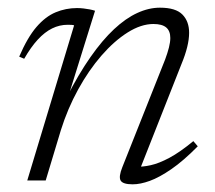

<svg xmlns="http://www.w3.org/2000/svg" viewBox="-20 -470 561 500"><path d="M43 -317 30 -322.5Q51.5 -372.5 75 -399.8Q98.5 -427 125 -438Q151.5 -449 180.5 -449Q189 -449 197.5 -448Q206 -447 213.8 -445.5Q221.5 -444 227.5 -442L157 -216H153.5Q184.5 -277 215.5 -321.2Q246.5 -365.5 277 -394Q307.5 -422.5 337.5 -436.2Q367.5 -450 396.5 -450Q437.5 -450 455 -432.2Q472.5 -414.5 472.5 -384.5Q472.5 -368 467.5 -347.5Q462.5 -327 452.5 -303L341 -20.5L333.5 -36Q351 -35 372.5 -39.8Q394 -44.5 421.5 -59.2Q449 -74 483.5 -102.5L495 -89Q457.5 -51 426.2 -29.5Q395 -8 370.2 1Q345.5 10 325.5 10Q300 10 294.2 0.2Q288.5 -9.5 298.5 -34.5L410 -315Q416.5 -332.5 420 -346.5Q423.5 -360.5 423.5 -371Q423.5 -389.5 412.8 -398.5Q402 -407.5 379.5 -407.5Q347.5 -407.5 312.5 -385.5Q277.5 -363.5 244.2 -325.2Q211 -287 183.5 -237Q156 -187 138.5 -131L99 0H51L173 -404Q170.5 -405 166.5 -405.2Q162.5 -405.5 156.5 -405.5Q135 -405.5 115.8 -396Q96.5 -386.5 78.5 -367Q60.5 -347.5 43 -317Z"/></svg>

Font: Newsreader 16pt 16pt Light
Style: Italic
Weight: 300
Italic angle: -17°
Version: Version 1.003